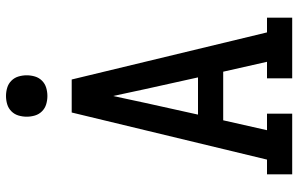

<svg xmlns="http://www.w3.org/2000/svg" viewBox="-197 -797 994 640"><g transform="rotate(-90 300.0 -477.0)"><path d="M39 0V-84H88L245 -735H355L512 -84H561V0H359V-84H414L381 -230H219L186 -84H241V0ZM238 -314H362L323 -490Q317 -517 311.5 -543.5Q306 -570 300 -597Q294 -570 288.5 -543.5Q283 -517 277 -490ZM300 -816Q286 -816 272.5 -820Q259 -824 249 -834Q239 -844 235 -857.5Q231 -871 231 -885Q231 -899 235 -912.5Q239 -926 249 -936Q259 -946 272.5 -950Q286 -954 300 -954Q314 -954 327.5 -950Q341 -946 351 -936Q361 -926 365 -912.5Q369 -899 369 -885Q369 -871 365 -857.5Q361 -844 351 -834Q341 -824 327.5 -820Q314 -816 300 -816Z"/></g></svg>

Font: Iosevka HT Medium Extended
Style: Regular
Weight: 500
Width: 7
Monospace: yes
Designer: Belleve Invis
Foundry: Belleve Invis
Version: Version 32.3.0; ttfautohint (v1.8.4)